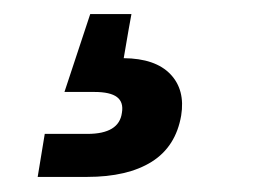

<svg xmlns="http://www.w3.org/2000/svg" viewBox="-20 -41 386 266"><path d="M32.2 204.1 42 144.5H101.1Q123 144.5 135 137.2Q147 129.9 148.9 115.2Q151.4 100.6 142.1 93.5Q132.8 86.4 110.8 86.4H69.3L105 -21.5H162.1L158.2 0L151.4 39.6Q195.3 40 216.1 61.8Q236.8 83.5 231 119.1Q223.6 162.1 190.2 183.1Q156.7 204.1 100.6 204.1Z"/></svg>

Font: Inter 28pt
Style: Bold Italic
Weight: 700
Italic angle: -9.3988°
Designer: Rasmus Andersson
Foundry: rsms
Version: Version 4.001;git-66647c0bb